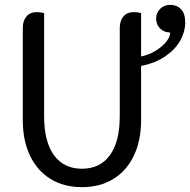

<svg xmlns="http://www.w3.org/2000/svg" viewBox="-20 -760 784 792"><path d="M562 -488V-264Q562 -180 532 -117.5Q502 -55 447 -21.5Q392 12 318 12Q244 12 189 -21.5Q134 -55 104 -117.5Q74 -180 74 -264V-645Q74 -674 89 -692Q104 -710 132 -710Q147 -710 162 -706V-280Q162 -176 202.5 -120Q243 -64 318 -64Q393 -64 433.5 -120Q474 -176 474 -280V-645Q474 -674 489 -692Q504 -710 532 -710Q547 -710 562 -706V-527Q595 -534 622.5 -551Q650 -568 666 -588Q682 -608 682 -626Q657 -626 640.5 -642.5Q624 -659 624 -683Q624 -707 640.5 -723.5Q657 -740 682 -740Q709 -740 726.5 -722.5Q744 -705 744 -666Q744 -630 724 -593.5Q704 -557 663 -528.5Q622 -500 562 -488Z"/></svg>

Font: Thasadith
Style: Bold
Weight: 700
Designer: Cadson Demak Co.,Ltd.
Foundry: Cadson Demak Co.,Ltd.
Version: Version 1.000; ttfautohint (v1.6)